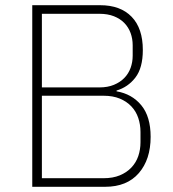

<svg xmlns="http://www.w3.org/2000/svg" viewBox="-20 -718 664 738"><path d="M104 -698H365Q443 -698 486 -653.5Q529 -609 529 -526Q529 -457 500.5 -420Q472 -383 428 -370V-367Q487 -357 523 -313.5Q559 -270 559 -192Q559 -105 513.5 -52.5Q468 0 384 0H104ZM141 -33H378Q414 -33 440.5 -44Q467 -55 485 -74Q503 -93 511.5 -118Q520 -143 520 -171V-211Q520 -239 511.5 -264.5Q503 -290 485 -309Q467 -328 440.5 -339Q414 -350 378 -350H141ZM141 -382H362Q394 -382 418 -392Q442 -402 458 -418.5Q474 -435 482 -457Q490 -479 490 -504V-544Q490 -569 482 -591Q474 -613 458 -629.5Q442 -646 418 -655.5Q394 -665 362 -665H141Z"/></svg>

Font: IBM Plex Sans KR ExtLt
Style: Regular
Weight: 200
Designer: Mike Abbink; Paul van der Laan; Pieter van Rosmalen; Wujin Sim; Chorong Kim; Dohee Lee;
Foundry: Sandoll Inc.
Version: Version 1.002